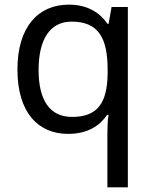

<svg xmlns="http://www.w3.org/2000/svg" viewBox="-20 -566 655 826"><path d="M442 11V240H530V-536H460L447 -463H443C411 -509 360 -546 276 -546C145 -546 55 -451 55 -267C55 -83 143 10 273 10C358 10 410 -26 441 -72H447C443 -49 442 -13 442 11ZM290 -63C192 -63 146 -138 146 -265C146 -392 192 -473 288 -473C404 -473 443 -402 443 -266V-248C441 -123 400 -63 290 -63Z"/></svg>

Font: Noto Sans Brahmi
Style: Regular
Weight: 400
Designer: Monotype Design Team
Foundry: Monotype Imaging Inc.
Version: Version 2.004